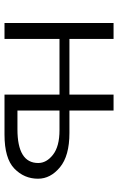

<svg xmlns="http://www.w3.org/2000/svg" viewBox="140 -652 512 831"><g transform="rotate(90 395.5 -236.0)"><path d="M79 0V-472H148V-281H389V-472H458V-281H555Q654 -281 703.5 -240Q753 -199 753 -145Q753 -85 709 -42.5Q665 0 562 0H389V-238H148V0ZM458 -56H539Q685 -56 685 -146Q685 -182 649 -210Q613 -238 543 -238H458Z"/></g></svg>

Font: Coval
Style: ExtraLight
Weight: 250
Foundry: Context Ltd
Version: Version 001.000